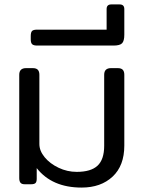

<svg xmlns="http://www.w3.org/2000/svg" viewBox="-20 -833 649 868"><path d="M146 -73V-25Q146 -11 140.5 -5.5Q135 0 120 0H92Q78 0 72.5 -7Q67 -14 67 -28V-495Q67 -525 98 -525H128Q144 -525 151 -517.5Q158 -510 158 -495V-182Q158 -151 182 -122Q206 -93 245 -74.5Q284 -56 327 -56Q391 -56 421 -84Q451 -112 451 -174V-495Q451 -525 482 -525H512Q528 -525 535 -517.5Q542 -510 542 -495V-175Q542 -84 489 -34.5Q436 15 349 15Q215 15 146 -73Z M119 -655V-670Q119 -687 125 -693Q131 -699 148 -699H462V-792Q462 -813 483 -813H521Q542 -813 542 -792V-676Q542 -648 532 -637.5Q522 -627 493 -627H148Q132 -627 125.5 -633Q119 -639 119 -655Z"/></svg>

Font: Mitr Light
Style: Regular
Weight: 300
Designer: Thanarat Vachiruckul
Foundry: Cadson Demak
Version: Version 1.002